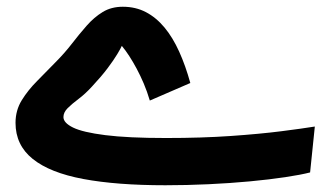

<svg xmlns="http://www.w3.org/2000/svg" viewBox="-20 -528 982 569"><path d="M470 21Q326 21 227 2.5Q128 -16 77 -57Q26 -98 26 -164Q26 -201 44.5 -231Q63 -261 90.5 -288.5Q118 -316 144 -343Q171 -370 193 -398.5Q215 -427 237 -452Q259 -477 284.5 -492.5Q310 -508 344 -508Q382 -508 412.5 -492Q443 -476 467.5 -446.5Q492 -417 511 -375Q530 -333 544 -282L424 -230Q416 -257 406 -280.5Q396 -304 385 -324.5Q374 -345 363 -362Q352 -379 341 -392Q338 -385 327.5 -367.5Q317 -350 299 -326Q281 -302 253 -272Q233 -250 213 -235Q193 -220 180.5 -207.5Q168 -195 168 -181Q168 -164 196.5 -150Q225 -136 292 -127.5Q359 -119 472 -119Q578 -119 664 -125Q750 -131 813 -139Q876 -147 913 -153L899 -17Q872 -10 825.5 -3Q779 4 720.5 9.5Q662 15 597.5 18Q533 21 470 21Z"/></svg>

Font: Noto Sans
Style: Bold
Weight: 700
Designer: Monotype Design Team
Foundry: Monotype Imaging Inc.
Version: Version 2.000;GOOG;noto-source:20170915:90ef993387c0; ttfaut